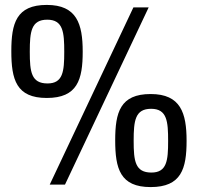

<svg xmlns="http://www.w3.org/2000/svg" viewBox="-20 -750 804 780"><path d="M170 -352C295 -352 316 -427 316 -540C316 -653 292 -730 170 -730C46 -730 26 -655 26 -542C26 -427 46 -352 170 -352ZM173 -411C107 -411 101 -458 101 -540C101 -622 107 -670 172 -670C237 -670 241 -618 241 -539C241 -460 236 -411 173 -411ZM244 0 584 -720H522L182 0ZM592 10C717 10 738 -65 738 -178C738 -291 714 -368 592 -368C468 -368 448 -293 448 -180C448 -65 468 10 592 10ZM595 -49C529 -49 523 -96 523 -178C523 -260 529 -308 594 -308C659 -308 663 -256 663 -177C663 -98 658 -49 595 -49Z"/></svg>

Font: Hermeneus One
Style: Regular
Weight: 400
Designer: Rodrigo Fuenzalida, Pablo Impallari
Foundry: Pablo Impallari, Rodrigo Fuenzalida
Version: Version 1.002